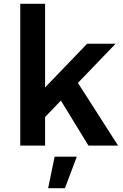

<svg xmlns="http://www.w3.org/2000/svg" viewBox="-20 -762 645 1005"><path d="M86 -742H216V0H86ZM436 -533H585L207 -140V-295ZM377 -345 598 0H443L280 -266ZM266 58H382L320 223H232Z"/></svg>

Font: Alexandria Medium
Style: Regular
Weight: 500
Designer: Mohamed Gaber
Foundry: Kief Type Foundry
Version: Version 5.100